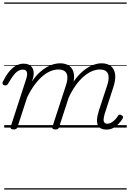

<svg xmlns="http://www.w3.org/2000/svg" viewBox="-34 -1030 1043 1550"><path d="M76 15Q64 15 56.5 10Q49 5 52 -6L176 -388Q190 -429 183 -448.5Q176 -468 150 -468Q129 -468 109.5 -455.5Q90 -443 71.5 -417.5Q53 -392 31 -354Q26 -346 20.5 -342.5Q15 -339 3 -341Q-10 -344 -13 -352.5Q-16 -361 -11 -370Q10 -414 36 -447Q62 -480 92 -498Q122 -516 157 -516Q180 -516 196.5 -509Q213 -502 223.5 -488Q234 -474 237 -454Q240 -434 235 -408L224 -372Q252 -414 282 -442Q312 -470 341.5 -487Q371 -504 398.5 -511.5Q426 -519 451 -519Q499 -519 528 -496Q557 -473 563 -429.5Q569 -386 547 -323L443 -4Q440 6 433.5 10.5Q427 15 412 15Q401 15 393 10Q385 5 389 -6L498 -340Q511 -379 510 -408Q509 -437 491.5 -453Q474 -469 436 -469Q408 -469 376 -456.5Q344 -444 311.5 -417Q279 -390 247 -347.5Q215 -305 185 -244L107 -4Q104 6 97 10.5Q90 15 76 15ZM826 16Q798 16 780 6Q762 -4 754.5 -23.5Q747 -43 749.5 -70.5Q752 -98 763 -133L831 -340Q844 -379 843 -408Q842 -437 825 -453Q808 -469 771 -469Q743 -469 710.5 -456Q678 -443 644.5 -415Q611 -387 578.5 -342.5Q546 -298 517 -235H493Q521 -313 557.5 -367Q594 -421 634.5 -455Q675 -489 714 -504Q753 -519 786 -519Q833 -519 861.5 -496Q890 -473 895.5 -429.5Q901 -386 880 -323L812 -114Q804 -87 802.5 -68.5Q801 -50 809 -40.5Q817 -31 833 -31Q849 -31 865 -40.5Q881 -50 895 -64.5Q909 -79 918 -94Q922 -101 929 -104Q936 -107 947 -100Q958 -94 959 -86.5Q960 -79 955 -71Q943 -52 924.5 -31.5Q906 -11 881.5 2.5Q857 16 826 16ZM0 490H989V500H0ZM0 -20H989V0H0ZM0 -505H989V-500H0ZM0 -1010H989V-1000H0Z"/></svg>

Font: Playwrite BE VLG Guides
Style: Regular
Weight: 400
Designer: Veronika Burian, José Scaglione
Foundry: TypeTogether
Version: Version 1.003